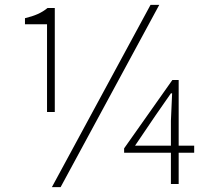

<svg xmlns="http://www.w3.org/2000/svg" viewBox="-20 -759 876 792"><path d="M174 -297V-659H83V-684Q113 -691 135.5 -701Q158 -711 176 -726H206V-297ZM194 13 601 -739H637L230 13ZM685 0V-261L690 -374H685L621 -282L537 -158H781V-129H492V-147L691 -429H717V0Z"/></svg>

Font: Noto Sans JP
Style: Regular
Weight: 100
Designer: Ryoko NISHIZUKA 西塚涼子 (kana, bopomofo & ideographs); Paul D. Hunt (Latin, Greek & Cyrillic); Sandoll Communications 산돌커뮤니
Foundry: Adobe
Version: Version 2.004;hotconv 1.0.118;makeotfexe 2.5.65603